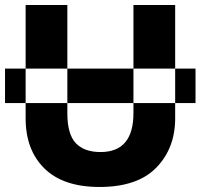

<svg xmlns="http://www.w3.org/2000/svg" viewBox="-21 -734 798 764"><path d="M-1 -324V-461H757V-324ZM676 -714H510V-284Q510 -129 379 -129Q314 -129 280.5 -164.5Q247 -200 247 -283V-714H81V-263Q81 -137 156 -63.5Q231 10 375 10Q526 10 601 -67Q676 -144 676 -263Z"/></svg>

Font: Noto Sans UI Extra
Style: Regular
Weight: 800
Designer: Monotype Design Team
Foundry: Monotype Imaging Inc.
Version: Version 1.901